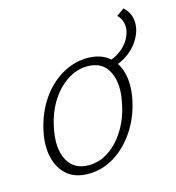

<svg xmlns="http://www.w3.org/2000/svg" viewBox="-90 -638 663 722"><g transform="rotate(-15 242.0 -277.5)"><path d="M168 6Q117 6 86 -20Q55 -46 44 -91Q33 -136 45 -193Q59 -259 93 -309.5Q127 -360 175 -388Q223 -416 275 -416Q325 -416 356.5 -391Q388 -366 399 -321.5Q410 -277 398 -219Q385 -156 351.5 -105Q318 -54 270.5 -24Q223 6 168 6ZM177 -25Q220 -25 257 -50.5Q294 -76 320.5 -120Q347 -164 357 -217Q373 -289 350 -337.5Q327 -386 267 -386Q227 -386 190 -362.5Q153 -339 125.5 -296.5Q98 -254 86 -195Q70 -117 95 -71Q120 -25 177 -25ZM346 -355 341 -380Q371 -388 392.5 -403Q414 -418 427 -437Q440 -456 444 -477Q447 -492 443.5 -508Q440 -524 425 -540L455 -561Q476 -541 481 -518.5Q486 -496 481 -473Q476 -453 465 -434.5Q454 -416 436.5 -399.5Q419 -383 396.5 -371.5Q374 -360 346 -355Z"/></g></svg>

Font: Ysabeau Infant ExtraLight
Style: Italic
Weight: 250
Italic angle: -12°
Designer: Christian Thalmann (Catharsis Fonts)
Version: Version 2.001;gftools[0.9.30]; featfreeze: ss01,ss02,lnum